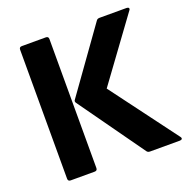

<svg xmlns="http://www.w3.org/2000/svg" viewBox="-119 -767 861 880"><g transform="rotate(-20 311.5 -327.5)"><path d="M466 0Q455 0 450 -8L224 -325Q217 -334 224 -342L442 -647Q447 -655 458 -655H590Q598 -655 600.5 -650.5Q603 -646 598 -640L378 -339L620 -15Q625 -8 622 -4Q619 0 611 0ZM79 0Q66 0 66 -13V-642Q66 -655 79 -655H196Q209 -655 209 -642V-13Q209 0 196 0Z"/></g></svg>

Font: Sofia Sans ExtraBold
Style: Regular
Weight: 800
Designer: Botio Nikoltchev, Ani Petrova
Foundry: lettersoup
Version: Version 4.101; ttfautohint (v1.8.4.7-5d5b)